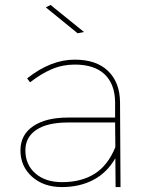

<svg xmlns="http://www.w3.org/2000/svg" viewBox="-20 -759 602 779"><path d="M449 0 448 -117Q414 -58 358.5 -29Q303 0 231 0Q157 0 110 -42Q63 -84 63 -149Q63 -212 114.5 -247Q166 -282 255 -282H447V-345Q446 -418 404.5 -457.5Q363 -497 283 -497Q234 -497 190.5 -478.5Q147 -460 102 -425L90 -441Q186 -517 283 -517Q371 -517 418.5 -471Q466 -425 467 -345L469 0ZM448 -162 447 -262H255Q173 -262 128 -232.5Q83 -203 83 -149Q83 -91 123.5 -55.5Q164 -20 232 -20Q310 -20 364 -54Q418 -88 448 -162ZM321 -629 295 -624 166 -729 185 -739Z"/></svg>

Font: Montserrat-Arabic Thin
Style: Regular
Weight: 250
Designer: Mohamed Gaber
Foundry: Kief Type Foundry
Version: Version 5.008